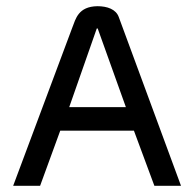

<svg xmlns="http://www.w3.org/2000/svg" viewBox="-20 -600 627 620"><path d="M363.5 -545C354.5 -570 326.5 -580 294.5 -580C232.5 -579 224.5 -539 213.5 -511L22.5 0H109.5L174.5 -178H412.5L478.5 0H564.5ZM292.5 -508H295.5L386.5 -254H203.5Z"/></svg>

Font: Charger
Style: Bd
Weight: 400
Designer: Jasper
Foundry: Cannot Into Space Fonts
Version: Version 0.98